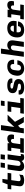

<svg xmlns="http://www.w3.org/2000/svg" viewBox="2610 -3380 780 6040"><g transform="rotate(-90 3000.0 -360.0)"><path d="M354 10.5Q258.5 10.5 209.5 -21.2Q160.5 -53 160.5 -120Q160.5 -132 161.8 -148.2Q163 -164.5 167.5 -198L195.5 -395.5H62L78.5 -511H218.5L282.5 -674H392L369 -511H582L566 -395.5H353L326.5 -211Q324.5 -196.5 323 -181.5Q321.5 -166.5 321.5 -149.5Q321.5 -124.5 340.5 -113.5Q359.5 -102.5 387.5 -102.5Q422.5 -102.5 462.8 -115.5Q503 -128.5 530 -147L512.5 -29.5Q498 -18.5 471.5 -9.5Q445 -0.5 414 5Q383 10.5 354 10.5Z M789.5 10Q715.5 10 677 -28.2Q638.5 -66.5 638.5 -127Q638.5 -140.5 642.2 -172.5Q646 -204.5 652.8 -253.2Q659.5 -302 669.2 -367Q679 -432 690.5 -511H848Q837 -436 828.2 -376.8Q819.5 -317.5 813.5 -274.2Q807.5 -231 804.5 -203.8Q801.5 -176.5 801.5 -164.5Q801.5 -136 819.5 -120.2Q837.5 -104.5 869.5 -104.5Q908 -104.5 933 -130.5Q958 -156.5 963.5 -195.5L1008 -511H1165Q1155 -441.5 1145.2 -374.5Q1135.5 -307.5 1127.8 -252Q1120 -196.5 1115.2 -161Q1110.5 -125.5 1110.5 -118Q1110.5 -104 1118.2 -97Q1126 -90 1136 -90Q1153.5 -90 1177 -101L1164.5 -12Q1148.5 -2 1126 4Q1103.5 10 1071.5 10Q1015 10 988.5 -11.5Q962 -33 957 -70.5Q945 -55 923 -36Q901 -17 867.8 -3.5Q834.5 10 789.5 10ZM737 -596 755.8 -729.5H906L887.2 -596ZM998 -596 1016.8 -729.5H1167L1148.2 -596Z M1316.5 0 1372 -395.5H1266.5L1283.5 -511H1515L1514.5 -447Q1540.5 -482.5 1577.8 -501.8Q1615 -521 1665.5 -521Q1724.5 -521 1757.2 -487.5Q1790 -454 1790 -397Q1790 -376.5 1786.8 -354.5Q1783.5 -332.5 1776.5 -310.5H1645.5Q1647.5 -320 1648.8 -327.8Q1650 -335.5 1650 -342Q1650 -405 1591 -405Q1561 -405 1541 -384Q1521 -363 1515.5 -326.5L1470 0ZM1208.5 0 1225 -112.5H1679L1662.5 0Z M1826 0 1927 -720H2084L2026 -300.5L2221 -511H2410.5L2187.5 -279L2345 0H2172L2068 -182.5L1999.5 -117.5L1983 0Z M2606 0 2662 -395.5H2499.5L2515.5 -511H2834L2762 0ZM2442.5 0 2459 -112.5H2939L2922.5 0ZM2684.5 -605.5 2700.5 -722H2855L2839 -605.5Z M3264.5 10Q3163 10 3104.2 -25.2Q3045.5 -60.5 3045.5 -124.5Q3045.5 -137 3046.5 -146.8Q3047.5 -156.5 3050 -164H3181Q3179.5 -161 3179.2 -157.8Q3179 -154.5 3179 -148Q3179 -117 3205.5 -103.5Q3232 -90 3278 -90Q3332.5 -90 3360.2 -103Q3388 -116 3388 -143.5Q3388 -159.5 3378.5 -169Q3369 -178.5 3342.5 -185.5Q3316 -192.5 3264.5 -200Q3173.5 -214 3131.8 -250.8Q3090 -287.5 3090 -348.5Q3090 -436 3155 -478.5Q3220 -521 3330.5 -521H3338Q3441.5 -521 3497 -486.8Q3552.5 -452.5 3552.5 -397.5Q3552.5 -388.5 3551 -379.5Q3549.5 -370.5 3546 -361H3413Q3414.5 -365 3414.5 -367.8Q3414.5 -370.5 3414.5 -375Q3414 -401 3388.8 -412Q3363.5 -423 3323.5 -423Q3279.5 -423 3256 -411Q3232.5 -399 3232.5 -376Q3232.5 -363 3241.8 -353.8Q3251 -344.5 3280.2 -336.5Q3309.5 -328.5 3368 -318Q3426 -308 3462 -289Q3498 -270 3515.5 -240.8Q3533 -211.5 3533 -170Q3533 -82.5 3465.2 -36.2Q3397.5 10 3272.5 10Z M3853 10Q3789.5 10 3740.8 -17Q3692 -44 3664.5 -91.5Q3637 -139 3637 -200Q3637 -212.5 3639 -228.5Q3641 -244.5 3646 -279.5Q3656.5 -352 3693.8 -406.2Q3731 -460.5 3789.8 -490.8Q3848.5 -521 3922 -521H3937Q4036.5 -521 4088.8 -472Q4141 -423 4141 -343Q4141 -334.5 4141 -325.2Q4141 -316 4139 -307H4003Q4006 -326 4006 -341Q4006 -381 3984.2 -401Q3962.5 -421 3925 -421Q3881.5 -421 3853 -392.2Q3824.5 -363.5 3817 -313Q3809 -255.5 3805.2 -227Q3801.5 -198.5 3800.8 -188.8Q3800 -179 3800 -174.5Q3800 -134 3823 -112Q3846 -90 3883 -90Q3929.5 -90 3955.2 -118Q3981 -146 3989 -204H4124.5Q4110.5 -103.5 4042.8 -46.8Q3975 10 3868 10Z M4234 0 4334 -720H4491L4453 -447.5Q4465 -465 4485.2 -481.8Q4505.5 -498.5 4534.2 -509.8Q4563 -521 4599.5 -521Q4669.5 -521 4710 -481.5Q4750.5 -442 4750.5 -369.5Q4750.5 -359.5 4749.8 -345.5Q4749 -331.5 4747 -315L4702.5 0H4545.5L4589.5 -313.5Q4591 -323 4591.2 -330Q4591.5 -337 4591.5 -341Q4591.5 -374 4573.8 -390.2Q4556 -406.5 4526 -406.5Q4490.5 -406.5 4466.2 -383Q4442 -359.5 4436.5 -322L4391 0Z M5071.5 10Q4998 10 4946.8 -14.8Q4895.5 -39.5 4868.8 -87.8Q4842 -136 4842 -205.5Q4842 -277.5 4861.2 -335.8Q4880.5 -394 4917.5 -435.2Q4954.5 -476.5 5008 -498.8Q5061.5 -521 5129.5 -521H5149Q5214.5 -521 5262.8 -497Q5311 -473 5337.2 -431Q5363.5 -389 5363.5 -335Q5363.5 -320.5 5362.2 -302.8Q5361 -285 5358.8 -266Q5356.5 -247 5352.5 -227.5H4937.5L5015 -278Q5010.5 -256.5 5006.2 -228.8Q5002 -201 5002 -180Q5002 -147.5 5013.2 -127.5Q5024.5 -107.5 5044.8 -98.8Q5065 -90 5091.5 -90Q5138 -90 5166 -113.8Q5194 -137.5 5200 -184H5346Q5338.5 -129.5 5307 -85.5Q5275.5 -41.5 5220.2 -15.8Q5165 10 5083.5 10ZM5016 -294.5 4949.5 -314H5209Q5210.5 -323.5 5210.8 -329.2Q5211 -335 5211 -340Q5211 -367.5 5200.2 -385.2Q5189.5 -403 5171.2 -412Q5153 -421 5130 -421Q5095 -421 5071.5 -404.5Q5048 -388 5034.8 -359.8Q5021.5 -331.5 5016 -294.5Z M5516.5 0 5572 -395.5H5466.5L5483.5 -511H5715L5714.5 -447Q5740.5 -482.5 5777.8 -501.8Q5815 -521 5865.5 -521Q5924.5 -521 5957.2 -487.5Q5990 -454 5990 -397Q5990 -376.5 5986.8 -354.5Q5983.5 -332.5 5976.5 -310.5H5845.5Q5847.5 -320 5848.8 -327.8Q5850 -335.5 5850 -342Q5850 -405 5791 -405Q5761 -405 5741 -384Q5721 -363 5715.5 -326.5L5670 0ZM5408.5 0 5425 -112.5H5879L5862.5 0Z"/></g></svg>

Font: Chivo Mono Medium
Style: Italic
Weight: 500
Italic angle: -8.05°
Monospace: yes
Designer: Hector Gatti
Foundry: Omnibus-Type
Version: Version 1.008